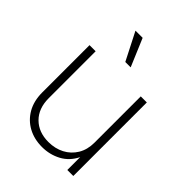

<svg xmlns="http://www.w3.org/2000/svg" viewBox="-211 -836 952 952"><g transform="rotate(45 265.0 -360.0)"><path d="M254.4 8.3Q199.7 8.3 156.7 -14.9Q113.8 -38.1 88.9 -81.3Q64 -124.5 64 -185.1V-515.6H106.9V-187Q106.9 -114.7 148.7 -73.2Q190.4 -31.7 259.3 -31.7Q305.7 -31.7 342.8 -51Q379.9 -70.3 401.6 -106.2Q423.3 -142.1 423.3 -190.9V-515.6H465.8V0H423.8V-90.3Q399.4 -40.5 354 -16.1Q308.6 8.3 254.4 8.3ZM248.5 -582 174.3 -727.5H224.6L286.1 -582Z"/></g></svg>

Font: Inter Display ExtraLight
Style: Regular
Weight: 200
Designer: Rasmus Andersson
Foundry: rsms
Version: Version 4.000;git-a52131595